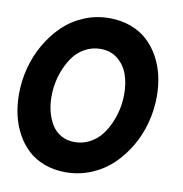

<svg xmlns="http://www.w3.org/2000/svg" viewBox="-88 -882 928 974"><g transform="rotate(10 376.5 -395.5)"><path d="M397.9 -799.8Q459 -799.8 509.8 -780.8Q560.5 -761.7 595.9 -728.8Q631.3 -695.8 655.8 -651.1Q680.2 -606.4 691.7 -555.7Q703.1 -504.9 703.1 -449.2Q703.1 -380.9 685.5 -314.2Q668 -247.6 633.8 -189.5Q599.6 -131.3 553 -86.9Q506.3 -42.5 444.1 -16.8Q381.8 8.8 313 8.8Q252.9 8.8 203.1 -10Q153.3 -28.8 118.4 -61.5Q83.5 -94.2 59.3 -138.7Q35.2 -183.1 23.7 -234.1Q12.2 -285.2 12.2 -340.8Q12.2 -408.2 29.3 -474.9Q46.4 -541.5 80.1 -599.9Q113.8 -658.2 159.7 -702.9Q205.6 -747.6 267.3 -773.7Q329.1 -799.8 397.9 -799.8ZM380.9 -638.2Q339.4 -638.2 304.2 -619.6Q269 -601.1 246.1 -571.8Q223.1 -542.5 207 -504.9Q190.9 -467.3 183.8 -430.2Q176.8 -393.1 176.8 -357.9Q176.8 -315.9 186.3 -279.1Q195.8 -242.2 214.1 -212.9Q232.4 -183.6 262.5 -166.7Q292.5 -149.9 331.1 -149.9Q373 -149.9 408.4 -168.5Q443.8 -187 467.3 -216.6Q490.7 -246.1 507.1 -283.9Q523.4 -321.8 530.8 -359.4Q538.1 -397 538.1 -432.1Q538.1 -488.8 522 -534.2Q505.9 -579.6 469.5 -608.9Q433.1 -638.2 380.9 -638.2Z"/></g></svg>

Font: BPreplay
Style: Bold Italic
Weight: 700
Italic angle: -6°
Designer: Magenta/George Triantafyllakos
Foundry: Magenta/George Triantafyllakos
Version: Version 1.00